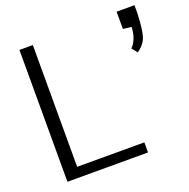

<svg xmlns="http://www.w3.org/2000/svg" viewBox="-124 -810 913 929"><g transform="rotate(-20 332.5 -346.0)"><path d="M573 -692H665V-652Q662 -572 651.5 -535.5Q641 -499 602 -472L579 -501Q593 -512 604 -538Q615 -564 616 -598L573 -603ZM483 0H68V-679H137V-52H483Z"/></g></svg>

Font: Pavanam
Style: Regular
Weight: 400
Designer: Tharique Azeez
Foundry: Tharique Azeez
Version: Version 1.86; ttfautohint (v1.3) -l 8 -r 50 -G 200 -x 14 -D 